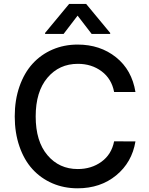

<svg xmlns="http://www.w3.org/2000/svg" viewBox="-20 -969 775 998"><path d="M684.1 -490.7H573.2Q560.1 -559.6 508.1 -598.4Q456.1 -637.2 384.8 -637.2Q287.6 -637.2 226.6 -564.9Q165.5 -492.7 165.5 -363.8Q165.5 -234.4 226.6 -162.4Q287.6 -90.3 384.3 -90.3Q455.1 -90.3 507.3 -128.2Q559.6 -166 573.2 -234.4L684.1 -233.9Q666 -125 584 -57.6Q502 9.8 383.3 9.8Q312.5 9.8 252.4 -16.1Q192.4 -42 148.9 -89.6Q105.5 -137.2 81.1 -207.8Q56.6 -278.3 56.6 -363.8Q56.6 -449.2 81.3 -519.8Q106 -590.3 149.4 -637.9Q192.9 -685.5 252.9 -711.4Q313 -737.3 383.3 -737.3Q500.5 -737.3 583 -671.4Q665.5 -605.5 684.1 -490.7ZM310.5 -792.5H214.4V-797.9L339.4 -948.7H427.7L552.7 -797.9V-792.5H456.5L383.3 -887.7Z"/></svg>

Font: Karasuma Gothic
Style: Regular
Weight: 500
Designer: Rasmus Andersson / Ryoko Nishizuka
Foundry: Genbu
Version: Version 1.00